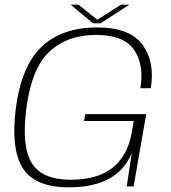

<svg xmlns="http://www.w3.org/2000/svg" viewBox="-20 -798 734 822"><path d="M275 4Q485 4 544.5 -144L522.5 0H552L606 -309.5H345L340 -280H552.5L543 -225Q525 -130 461.2 -79.2Q397.5 -28.5 281.5 -28.5Q160.5 -28.5 116 -100Q71.5 -171.5 93 -335Q115.5 -507 192.5 -577.8Q269.5 -648.5 391 -648.5Q509.5 -648.5 553.5 -585.2Q597.5 -522 581 -420.5H625.5Q644 -531.5 590.5 -606Q537 -680.5 395 -680.5Q246.5 -680.5 159.2 -598.8Q72 -517 48 -336Q25.5 -160.5 77.5 -78.2Q129.5 4 275 4ZM377.5 -698.5H411L533.5 -778H498L396.5 -713.5L316 -778H282.5Z"/></svg>

Font: Anybody SemiExpanded ExtraLight
Style: Italic
Weight: 250
Width: 6
Italic angle: -10°
Version: Version 1.113;gftools[0.9.25]